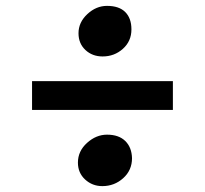

<svg xmlns="http://www.w3.org/2000/svg" viewBox="-20 -726 696 653"><path d="M427 -626Q427 -586 398 -560Q369 -534 329 -534Q294 -534 270.5 -556Q247 -578 247 -613Q247 -650 277 -678Q307 -706 344 -706Q385 -706 406 -685Q427 -664 427 -626ZM568 -352H89V-450H568ZM429 -188Q429 -147 399 -120Q369 -93 328 -93Q294 -93 269.5 -115.5Q245 -138 245 -173Q245 -212 276 -240Q307 -268 344 -268Q384 -268 406 -246.5Q428 -225 429 -188Z"/></svg>

Font: Martel ExtraBold
Style: Regular
Weight: 800
Designer: Dan Reynolds
Foundry: Dan Reynolds
Version: Version 1.001; ttfautohint (v1.1) -l 5 -r 5 -G 72 -x 0 -D la